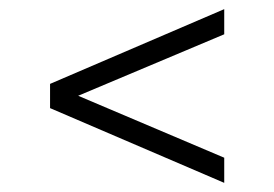

<svg xmlns="http://www.w3.org/2000/svg" viewBox="-20 -590 600 420"><path d="M470.5 -190 89.5 -353.5V-406.5L470.5 -570V-515L151 -380.5L470.5 -245Z"/></svg>

Font: Encode Sans Expanded Expanded Light
Style: Regular
Weight: 300
Width: 7
Designer: Multiple Designers
Foundry: Impallari Type
Version: Version 3.000; ttfautohint (v1.8.3) -l 8 -r 50 -G 200 -x 14 